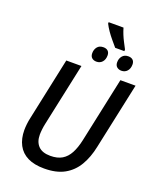

<svg xmlns="http://www.w3.org/2000/svg" viewBox="-187 -1157 1039 1274"><g transform="rotate(20 333.0 -519.5)"><path d="M453 -904Q437 -923 417.5 -946Q398 -969 381.5 -993Q365 -1017 354 -1039V-1049H459Q466 -1025 475 -1003Q484 -981 495 -960Q506 -939 518 -916V-904ZM367 -775Q347 -775 334.5 -786Q322 -797 322 -819Q322 -845 336.5 -863Q351 -881 379 -881Q400 -881 411.5 -870Q423 -859 423 -839Q423 -810 407.5 -792.5Q392 -775 367 -775ZM543 -775Q524 -775 511 -786Q498 -797 498 -819Q498 -845 513 -863Q528 -881 555 -881Q576 -881 587.5 -870Q599 -859 599 -839Q599 -810 583.5 -792.5Q568 -775 543 -775ZM283 10Q213 10 166.5 -13Q120 -36 96.5 -80.5Q73 -125 73 -186Q73 -204 75.5 -227.5Q78 -251 84 -277L177 -714H284L190 -274Q185 -252 182.5 -229.5Q180 -207 180 -192Q180 -141 208 -112Q236 -83 293 -83Q343 -83 375.5 -102.5Q408 -122 428.5 -160.5Q449 -199 461 -255L559 -714H666L566 -246Q550 -168 516 -110.5Q482 -53 425.5 -21.5Q369 10 283 10Z"/></g></svg>

Font: Noto Sans Display Medium
Style: Italic
Weight: 500
Italic angle: -12°
Designer: Monotype Design Team
Foundry: Monotype Imaging Inc.
Version: Version 2.003